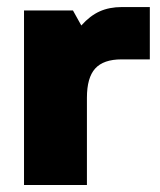

<svg xmlns="http://www.w3.org/2000/svg" viewBox="-20 -530 459 550"><path d="M329.1 -359.9H328.1Q276.4 -359.9 252.7 -333.7Q229 -307.6 229 -250V0H48.8V-500H189L212.9 -457Q237.8 -484.9 265.4 -497.3Q293 -509.8 329.1 -509.8H409.2V-359.9Z"/></svg>

Font: Fivo Sans Heavy
Style: Regular
Weight: 900
Designer: Alexander Slobzheninov
Foundry: Alexander Slobzheninov
Version: 1.0